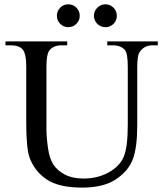

<svg xmlns="http://www.w3.org/2000/svg" viewBox="-20 -854 762 890"><path d="M477.1 -644V-662.1H711.4V-644H686.5Q647.5 -644 626.5 -611.3Q616.2 -596.2 616.2 -541V-272.5Q616.2 -172.9 596.4 -117.9Q576.7 -63 518.8 -23.7Q460.9 15.6 361.3 15.6Q252.9 15.6 196.8 -22Q140.6 -59.6 117.2 -123Q101.6 -166.5 101.6 -286.1V-544.9Q101.6 -606 84.7 -625Q67.9 -644 30.3 -644H5.4V-662.1H291.5V-644H266.1Q225.1 -644 207.5 -618.2Q195.3 -600.6 195.3 -544.9V-256.3Q195.3 -217.8 202.4 -168Q209.5 -118.2 228 -90.3Q246.6 -62.5 281.5 -44.4Q316.4 -26.4 367.2 -26.4Q432.1 -26.4 483.4 -54.7Q534.7 -83 553.5 -127.2Q572.3 -171.4 572.3 -276.9V-544.9Q572.3 -606.9 558.6 -622.6Q539.6 -644 502 -644ZM468.8 -834Q490.7 -834 506.1 -818.4Q521.5 -802.7 521.5 -780.8Q521.5 -758.8 506.1 -743.4Q490.7 -728 468.8 -728Q446.8 -728 431.2 -743.4Q415.5 -758.8 415.5 -780.8Q415.5 -802.7 431.2 -818.4Q446.8 -834 468.8 -834ZM296.4 -834Q318.8 -834 334.2 -818.4Q349.6 -802.7 349.6 -780.8Q349.6 -758.8 334 -743.4Q318.4 -728 296.9 -728Q274.9 -728 259.3 -743.4Q243.7 -758.8 243.7 -780.8Q243.7 -802.7 259 -818.4Q274.4 -834 296.4 -834Z"/></svg>

Font: Jameel Khushkhati
Style: Regular
Weight: 400
Version: Version 3.5